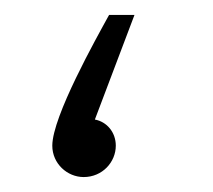

<svg xmlns="http://www.w3.org/2000/svg" viewBox="-20 -237 285 257"><path d="M92 0C117 0 135 -20 135 -42C135 -60 123 -74 107 -77L160 -217H126C109 -186 50 -81 50 -42C50 -18 70 0 92 0Z"/></svg>

Font: Noto Sans Arabic UI Cn XLt
Style: Regular
Weight: 200
Width: 3
Designer: Monotype Design Team, Nadine Chahine and Nizar Qandah
Foundry: Monotype Imaging Inc.
Version: Version 2.010